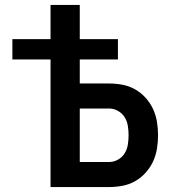

<svg xmlns="http://www.w3.org/2000/svg" viewBox="-20 -755 715 775"><path d="M184 0V-515H30V-597H184V-735H302V-597H456V-515H302V-418H420Q447 -418 474 -413Q501 -408 525 -394.5Q549 -381 567.5 -360.5Q586 -340 597.5 -315.5Q609 -291 613.5 -263.5Q618 -236 618 -209Q618 -182 613.5 -154.5Q609 -127 597.5 -102.5Q586 -78 567.5 -57.5Q549 -37 525 -23.5Q501 -10 474 -5Q447 0 420 0ZM302 -101H420Q439 -101 456 -110.5Q473 -120 483 -136Q493 -152 496 -171Q499 -190 499 -209Q499 -228 496 -247Q493 -266 483 -282Q473 -298 456 -307.5Q439 -317 420 -317H302Z"/></svg>

Font: Iosevka Book
Style: Bold
Weight: 700
Designer: Belleve Invis
Foundry: Belleve Invis
Version: Version 28.0.7; ttfautohint (v1.8.3)